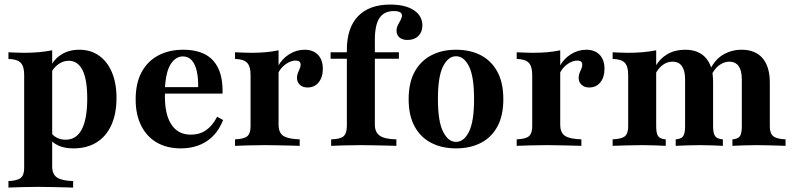

<svg xmlns="http://www.w3.org/2000/svg" viewBox="-20 -651 3538 857"><path d="M17.7 186.3V157.3Q57.3 155.6 72.6 143.1Q87.9 130.6 87.9 99.2V-316.9Q87.9 -355.6 71.8 -371.4Q55.6 -387.1 17.7 -387.9V-417.7Q36.3 -416.9 52.4 -416.1Q68.5 -415.3 87.9 -415.3Q157.3 -415.3 212.9 -426.6V91.9Q212.9 126.6 234.3 141.1Q255.6 155.6 306.5 157.3V186.3Q291.1 185.5 264.9 185.1Q238.7 184.7 208.9 183.9Q179 183.1 150.8 183.1Q108.1 183.1 72.2 184.3Q36.3 185.5 17.7 186.3ZM307.3 11.3Q268.5 11.3 240.7 -1.2Q212.9 -13.7 198.4 -37.1L204 -64.5Q214.5 -46.8 232.3 -37.1Q250 -27.4 272.6 -27.4Q321 -27.4 345.2 -73.8Q369.4 -120.2 369.4 -211.3Q369.4 -296 348.4 -337.9Q327.4 -379.8 286.3 -379.8Q261.3 -379.8 239.1 -363.3Q216.9 -346.8 206.5 -321.8L203.2 -347.6Q218.5 -384.7 252.8 -406.9Q287.1 -429 333.9 -429Q384.7 -429 421.8 -402.8Q458.9 -376.6 479.4 -328.6Q500 -280.6 500 -213.7Q500 -143.5 477 -92.7Q454 -41.9 410.9 -15.3Q367.7 11.3 307.3 11.3Z M786.3 11.3Q725 11.3 679.8 -14.9Q634.7 -41.1 610.1 -90.3Q585.5 -139.5 585.5 -207.3Q585.5 -279.8 612.1 -329Q638.7 -378.2 686.7 -403.6Q734.7 -429 797.6 -429Q855.6 -429 895.2 -408.5Q934.7 -387.9 954.8 -344.8Q975 -301.6 973.4 -233.1H676.6L675 -262.1H864.5Q865.3 -301.6 858.5 -332.7Q851.6 -363.7 836.3 -381.5Q821 -399.2 796 -399.2Q764.5 -399.2 742.3 -365.3Q720.2 -331.5 716.1 -256.5L717.7 -253.2Q716.9 -246 716.5 -237.9Q716.1 -229.8 716.1 -218.5Q716.1 -138.7 745.6 -94.4Q775 -50 831.5 -50Q871 -50 899.6 -69.8Q928.2 -89.5 949.2 -129.8L975.8 -115.3Q951.6 -53.2 903.2 -21Q854.8 11.3 786.3 11.3Z M1029 0V-29Q1069.4 -30.6 1083.9 -43.1Q1098.4 -55.6 1098.4 -87.1V-316.9Q1098.4 -354.8 1082.7 -371Q1066.9 -387.1 1029 -387.9V-417.7Q1054 -416.9 1069 -416.1Q1083.9 -415.3 1102.4 -415.3Q1172.6 -415.3 1223.4 -426.6V-94.4Q1223.4 -58.9 1244.4 -44.8Q1265.3 -30.6 1317.7 -29V0Q1302.4 -0.8 1277 -1.2Q1251.6 -1.6 1221.8 -2.4Q1191.9 -3.2 1164.5 -3.2Q1122.6 -3.2 1085.1 -2Q1047.6 -0.8 1029 0ZM1352.4 -260.5Q1331.5 -260.5 1318.5 -272.6Q1305.6 -284.7 1305.6 -303.2Q1305.6 -315.3 1309.7 -325.4Q1313.7 -335.5 1317.7 -344.4Q1321.8 -353.2 1321.8 -362.1Q1321.8 -380.6 1300 -380.6Q1284.7 -380.6 1269.4 -373Q1254 -365.3 1241.1 -352.4Q1228.2 -339.5 1221 -322.6L1220.2 -354Q1238.7 -388.7 1271 -408.9Q1303.2 -429 1339.5 -429Q1377.4 -429 1399.2 -406.5Q1421 -383.9 1421 -343.5Q1421 -306.5 1402.4 -283.5Q1383.9 -260.5 1352.4 -260.5Z M1458.1 0V-29Q1498.4 -29.8 1513.3 -42.7Q1528.2 -55.6 1528.2 -88.7V-428.2Q1528.2 -526.6 1578.2 -578.6Q1628.2 -630.6 1721.8 -630.6Q1788.7 -630.6 1827 -605.6Q1865.3 -580.6 1865.3 -537.1Q1865.3 -508.1 1847.2 -490.3Q1829 -472.6 1799.2 -472.6Q1775.8 -472.6 1762.9 -483.9Q1750 -495.2 1750 -512.9Q1750 -527.4 1756 -539.1Q1762.1 -550.8 1768.1 -561.7Q1774.2 -572.6 1774.2 -581.5Q1774.2 -601.6 1737.9 -601.6Q1694.4 -601.6 1673.8 -570.6Q1653.2 -539.5 1653.2 -473.4V-94.4Q1653.2 -60.5 1675.4 -45.2Q1697.6 -29.8 1749.2 -29V0Q1733.9 -0.8 1707.3 -1.2Q1680.6 -1.6 1650.4 -2.4Q1620.2 -3.2 1591.9 -3.2Q1548.4 -3.2 1512.5 -2Q1476.6 -0.8 1458.1 0ZM1455.6 -388.7V-417.7H1760.5V-388.7Z M2015.3 11.3Q1953.2 11.3 1905.6 -12.9Q1858.1 -37.1 1831 -85.9Q1804 -134.7 1804 -208.1Q1804 -282.3 1831 -331Q1858.1 -379.8 1905.6 -404.4Q1953.2 -429 2015.3 -429Q2079 -429 2126.2 -404.4Q2173.4 -379.8 2200 -331Q2226.6 -282.3 2226.6 -208.1Q2226.6 -134.7 2200 -85.9Q2173.4 -37.1 2125.8 -12.9Q2078.2 11.3 2015.3 11.3ZM2015.3 -17.7Q2050.8 -17.7 2073.4 -63.3Q2096 -108.9 2096 -208.1Q2096 -309.7 2073.4 -354.8Q2050.8 -400 2015.3 -400Q1980.6 -400 1957.7 -354.8Q1934.7 -309.7 1934.7 -208.9Q1934.7 -108.9 1957.7 -63.3Q1980.6 -17.7 2015.3 -17.7Z M2286.3 0V-29Q2326.6 -30.6 2341.1 -43.1Q2355.6 -55.6 2355.6 -87.1V-316.9Q2355.6 -354.8 2339.9 -371Q2324.2 -387.1 2286.3 -387.9V-417.7Q2311.3 -416.9 2326.2 -416.1Q2341.1 -415.3 2359.7 -415.3Q2429.8 -415.3 2480.6 -426.6V-94.4Q2480.6 -58.9 2501.6 -44.8Q2522.6 -30.6 2575 -29V0Q2559.7 -0.8 2534.3 -1.2Q2508.9 -1.6 2479 -2.4Q2449.2 -3.2 2421.8 -3.2Q2379.8 -3.2 2342.3 -2Q2304.8 -0.8 2286.3 0ZM2609.7 -260.5Q2588.7 -260.5 2575.8 -272.6Q2562.9 -284.7 2562.9 -303.2Q2562.9 -315.3 2566.9 -325.4Q2571 -335.5 2575 -344.4Q2579 -353.2 2579 -362.1Q2579 -380.6 2557.3 -380.6Q2541.9 -380.6 2526.6 -373Q2511.3 -365.3 2498.4 -352.4Q2485.5 -339.5 2478.2 -322.6L2477.4 -354Q2496 -388.7 2528.2 -408.9Q2560.5 -429 2596.8 -429Q2634.7 -429 2656.5 -406.5Q2678.2 -383.9 2678.2 -343.5Q2678.2 -306.5 2659.7 -283.5Q2641.1 -260.5 2609.7 -260.5Z M3249.2 0V-29Q3273.4 -30.6 3282.3 -42.7Q3291.1 -54.8 3291.1 -87.1V-297.6Q3291.1 -335.5 3277 -355.6Q3262.9 -375.8 3235.5 -375.8Q3212.1 -375.8 3190.3 -360.1Q3168.5 -344.4 3152.4 -309.7L3147.6 -337.1Q3170.2 -384.7 3207.7 -406.9Q3245.2 -429 3290.3 -429Q3351.6 -429 3383.9 -391.1Q3416.1 -353.2 3416.1 -282.3V-87.1Q3416.1 -55.6 3431.5 -43.1Q3446.8 -30.6 3486.3 -29V0Q3474.2 -0.8 3452.8 -1.2Q3431.5 -1.6 3406.5 -2.4Q3381.5 -3.2 3357.3 -3.2Q3325.8 -3.2 3295.6 -2Q3265.3 -0.8 3249.2 0ZM2714.5 0V-29Q2754 -30.6 2769 -42.7Q2783.9 -54.8 2783.9 -87.1V-316.9Q2783.9 -354.8 2768.5 -371Q2753.2 -387.1 2714.5 -387.9V-417.7Q2733.1 -416.9 2749.6 -416.1Q2766.1 -415.3 2782.3 -415.3Q2819.4 -415.3 2850.4 -418.1Q2881.5 -421 2908.9 -426.6V-87.1Q2908.9 -54.8 2918.1 -42.7Q2927.4 -30.6 2951.6 -29V0Q2934.7 -0.8 2906.9 -2Q2879 -3.2 2848.4 -3.2Q2812.9 -3.2 2775 -2Q2737.1 -0.8 2714.5 0ZM2996 0V-29Q3020.2 -30.6 3029 -42.7Q3037.9 -54.8 3037.9 -87.1V-297.6Q3037.9 -335.5 3023.8 -355.6Q3009.7 -375.8 2982.3 -375.8Q2958.9 -375.8 2939.5 -362.1Q2920.2 -348.4 2905.6 -321.8V-354.8Q2925.8 -390.3 2959.7 -409.7Q2993.5 -429 3037.9 -429Q3098.4 -429 3130.6 -392.3Q3162.9 -355.6 3162.9 -286.3V-87.1Q3162.9 -55.6 3172.2 -43.1Q3181.5 -30.6 3206.5 -29V0Q3191.9 -0.8 3162.5 -2Q3133.1 -3.2 3103.2 -3.2Q3072.6 -3.2 3041.9 -2Q3011.3 -0.8 2996 0Z"/></svg>

Font: Playfair 5pt SemiExpanded Light ExtraBold
Style: Regular
Weight: 800
Version: Version 2.001;gftools[0.9.30]